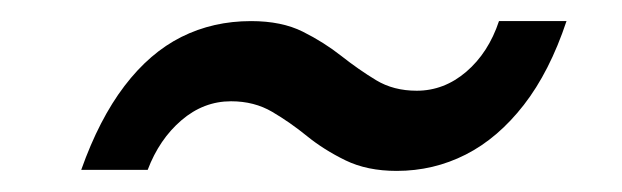

<svg xmlns="http://www.w3.org/2000/svg" viewBox="-20 -411 590 182"><path d="M356 -249Q328 -249 307.5 -259Q287 -269 271 -282Q255 -295 238 -305Q221 -315 199 -315Q173 -315 152 -297Q131 -279 120 -250H57Q74 -298 98 -329.5Q122 -361 152 -376Q182 -391 218 -391Q247 -391 267 -381Q287 -371 303.5 -358Q320 -345 336.5 -335Q353 -325 375 -325Q401 -325 422 -343Q443 -361 453 -391H517Q501 -343 476.5 -311.5Q452 -280 421.5 -264.5Q391 -249 356 -249Z"/></svg>

Font: DM Sans 18pt
Style: Italic
Weight: 400
Italic angle: -10°
Designer: Colophon Foundry, Jonny Pinhorn
Foundry: Colophon Foundry
Version: Version 4.004;gftools[0.9.30]